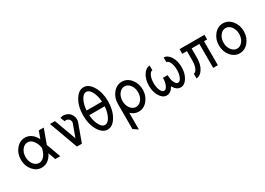

<svg xmlns="http://www.w3.org/2000/svg" viewBox="-5 -1522 3608 2611"><g transform="rotate(-30 1799.0 -217.0)"><path d="M244.1 -63.5Q294.9 -63.5 330.6 -110.6Q366.2 -157.7 377.4 -224.6Q366.2 -291.5 330.6 -338.6Q294.9 -385.7 244.1 -385.7Q193.4 -385.7 157.7 -338.6Q122.1 -291.5 122.1 -224.6Q122.1 -157.7 157.7 -110.6Q193.4 -63.5 244.1 -63.5ZM244.1 9.8Q163.1 9.8 106 -58.8Q48.8 -127.4 48.8 -224.6Q48.8 -321.8 106 -390.4Q163.1 -459 244.1 -459Q325.2 -459 382.3 -390.6Q403.8 -364.3 417.5 -334.5L459 -449.2H537.1L455.1 -224.6L536.6 0H459L417.5 -114.7Q403.8 -85 382.3 -59.1Q325.2 9.8 244.1 9.8Z M876.5 0H798.3L634.8 -449.2H712.9L837.4 -107.4L907.7 -300.3Q912.1 -311.5 912.1 -322.3Q912.1 -335.4 905.8 -348.6Q894.5 -372.6 869.6 -381.3Q858.4 -385.7 847.2 -385.7Q836.4 -385.7 826.2 -381.8L798.8 -449.2Q823.2 -459 847.7 -459Q871.1 -459 895 -450.2Q948.2 -431.2 972.2 -379.9Q985.4 -351.1 985.4 -322.3Q985.4 -298.8 976.6 -274.9Z M1399.4 -358.9Q1394 -442.9 1364.7 -505.4Q1329.1 -581.1 1278.3 -581.1Q1227.5 -581.1 1191.9 -505.4Q1162.6 -442.9 1157.2 -358.9ZM1278.3 -63.5Q1329.1 -63.5 1364.7 -139.2Q1394 -201.7 1399.4 -285.6H1157.2Q1162.6 -201.7 1191.9 -139.2Q1227.5 -63.5 1278.3 -63.5ZM1278.3 9.8Q1197.8 9.8 1140.4 -87.4Q1083 -184.6 1083 -322.3Q1083 -459.5 1140.4 -556.9Q1197.8 -654.3 1278.3 -654.3Q1358.9 -654.3 1416.3 -556.9Q1473.6 -459.5 1473.6 -322.3Q1473.6 -184.6 1416.3 -87.4Q1358.9 9.8 1278.3 9.8Z M1766.6 -63.5Q1817.4 -63.5 1853 -110.6Q1888.7 -157.7 1888.7 -224.6Q1888.7 -291.5 1853 -338.6Q1817.4 -385.7 1766.6 -385.7Q1715.8 -385.7 1680.2 -338.6Q1644.5 -291.5 1644.5 -224.6Q1644.5 -157.7 1680.2 -110.6Q1715.8 -63.5 1766.6 -63.5ZM1644.5 219.7 1571.3 170.9V-224.6Q1571.3 -321.8 1628.4 -390.4Q1685.5 -459 1766.6 -459Q1847.7 -459 1904.8 -390.4Q1961.9 -321.8 1961.9 -224.6Q1961.9 -127.4 1904.8 -58.8Q1847.7 9.8 1766.6 9.8Q1696.8 9.8 1644.5 -41.5Z M2425.8 9.8Q2365.2 9.8 2322.3 -59.1Q2318.8 -64 2315.9 -69.3Q2272.9 9.8 2206.1 9.8Q2145.5 9.8 2102.5 -58.8Q2059.6 -127.4 2059.6 -224.6Q2059.6 -321.8 2102.5 -390.4Q2145.5 -459 2206.1 -459V-385.7Q2175.8 -385.7 2154.3 -338.6Q2132.8 -291.5 2132.8 -224.6Q2132.8 -157.7 2154.3 -110.6Q2175.8 -63.5 2206.1 -63.5Q2236.3 -63.5 2257.8 -110.6Q2279.3 -157.7 2279.3 -224.6H2352.5Q2352.5 -157.7 2374 -110.6Q2395.5 -63.5 2425.8 -63.5Q2456.1 -63.5 2477.5 -110.6Q2499 -157.7 2499 -224.6Q2499 -291.5 2477.5 -338.6Q2456.1 -385.7 2425.8 -385.7V-459Q2486.8 -459 2529.5 -390.4Q2572.3 -321.8 2572.3 -224.6Q2572.3 -127.4 2529.5 -58.8Q2486.8 9.8 2425.8 9.8Z M2669.9 9.8V-63.5Q2700.2 -63.5 2721.7 -110.6Q2743.2 -157.7 2743.2 -224.6V-376H2669.9V-449.2H3060.5V-376H3011.7V0H2938.5V-376H2816.4V-224.6Q2816.4 -127.4 2773.7 -58.8Q2731 9.8 2669.9 9.8Z M3353.5 9.8Q3272.5 9.8 3215.3 -58.8Q3158.2 -127.4 3158.2 -224.6Q3158.2 -321.8 3215.3 -390.4Q3272.5 -459 3353.5 -459Q3434.6 -459 3491.7 -390.4Q3548.8 -321.8 3548.8 -224.6Q3548.8 -127.4 3491.7 -58.8Q3434.6 9.8 3353.5 9.8ZM3353.5 -63.5Q3404.3 -63.5 3439.9 -110.6Q3475.6 -157.7 3475.6 -224.6Q3475.6 -291.5 3439.9 -338.6Q3404.3 -385.7 3353.5 -385.7Q3302.7 -385.7 3267.1 -338.6Q3231.4 -291.5 3231.4 -224.6Q3231.4 -157.7 3267.1 -110.6Q3302.7 -63.5 3353.5 -63.5Z"/></g></svg>

Font: Catrinity
Style: Regular
Weight: 400
Designer: Alexander Lange
Foundry: High-Logic / Made with FontCreator
Version: Version 2.090;May 20, 2024;FontCreator 15.0.0.2974 64-bit